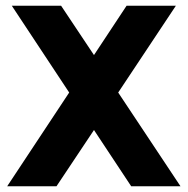

<svg xmlns="http://www.w3.org/2000/svg" viewBox="-20 -510 652 666"><path d="M435 136 306 -59 176 136H5L220 -189L21 -490H192L306 -319L419 -490H590L390 -189L606 136Z"/></svg>

Font: Cafe24 Ohsquare
Style: Bold
Weight: 700
Designer: Cafe24 thkim, hmlim, mnelim, nhlee, sslee, sskim, smlim, yjkim, sdjeong, hskwak & 4IRTF
Foundry: Cafe24
Version: Version 1.000